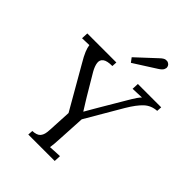

<svg xmlns="http://www.w3.org/2000/svg" viewBox="-259 -1058 1187 1187"><g transform="rotate(45 334.5 -464.5)"><path d="M207 0 209 -33Q247 -35 261.5 -51Q276 -67 279 -94.5Q282 -122 283 -156L289 -270L131 -545Q107 -585 96 -612Q85 -639 83 -658Q67 -657 52 -657Q37 -657 21 -656L23 -700H277L275 -667Q229 -667 210.5 -653Q192 -639 195 -614.5Q198 -590 216 -558Q233 -530 255.5 -491.5Q278 -453 298 -420Q306 -407 314 -394Q322 -381 330.5 -367.5Q339 -354 347 -341H348Q362 -365 374.5 -387Q387 -409 399 -429Q422 -469 444.5 -506Q467 -543 490 -583Q496 -593 504 -606.5Q512 -620 522 -634.5Q532 -649 542 -659Q523 -658 503 -657.5Q483 -657 463 -656L465 -700H669L667 -667Q618 -664 584.5 -633Q551 -602 513 -538L374 -300L364 -119Q363 -92 361 -72.5Q359 -53 357 -40Q371 -41 385 -41.5Q399 -42 412.5 -43Q426 -44 440 -44L438 0ZM342 -762 321 -790 448 -908Q467 -926 480.5 -928Q494 -930 502.5 -925Q511 -920 513 -917Q517 -913 519.5 -903.5Q522 -894 516 -881.5Q510 -869 488 -855Z"/></g></svg>

Font: Lora Italic
Style: Italic
Weight: 400
Italic angle: -3°
Designer: Olga Karpushina, Alexei Vanyashin (Cyrillic)
Foundry: Cyreal
Version: Version 2.210; ttfautohint (v1.8.1.43-b0c9)